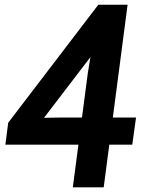

<svg xmlns="http://www.w3.org/2000/svg" viewBox="-20 -800 640 820"><path d="M422.9 0H291L314.9 -182.1H2.9L15.1 -275.9L399.9 -779.8H524.9L461.9 -297.9H561L544.9 -182.1H446.8ZM366.2 -556.2 168 -296.9 231.9 -297.9H330.1L355 -487.8Z"/></svg>

Font: Cooper Hewitt
Style: Semibold Italic
Weight: 710
Designer: Village Type and Design LLC
Foundry: Cooper Hewitt Smithsonian Design Museum
Version: 1.000